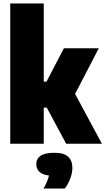

<svg xmlns="http://www.w3.org/2000/svg" viewBox="-20 -828 607 1106"><path d="M39 0V-808H232V-358H248L348 -550H549L412.5 -287L567 0H361L249.5 -208H232V0ZM231 258Q243.5 235 251 217.2Q258.5 199.5 262 183Q224 178.5 206.5 161.2Q189 144 189 118Q189 87 213.8 69.5Q238.5 52 293 52Q348 52 372.5 74.8Q397 97.5 397 139Q397 169 384 202.2Q371 235.5 353 258Z"/></svg>

Font: Encode Sans Condensed Condensed Black
Style: Regular
Weight: 900
Width: 3
Designer: Multiple Designers
Foundry: Impallari Type
Version: Version 3.000; ttfautohint (v1.8.3) -l 8 -r 50 -G 200 -x 14 